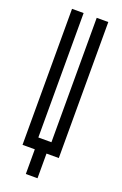

<svg xmlns="http://www.w3.org/2000/svg" viewBox="-135 -612 480 758"><g transform="rotate(20 105.5 -233.5)"><path d="M29.2 0V-571.4H77.9V-48.7H132.9V-571.4H181.6V0H129.9V103.7H80.8V0Z"/></g></svg>

Font: Marapfhont
Style: Book
Weight: 400
Version: Version 0.15